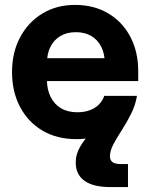

<svg xmlns="http://www.w3.org/2000/svg" viewBox="-20 -547 601 771"><path d="M286.3 11.7Q208.2 11.7 150.1 -22.8Q92.1 -57.4 60.2 -118.3Q28.3 -179.2 28.3 -257.4Q28.3 -336.2 60.7 -397.1Q93.1 -458 150.2 -492.7Q207.3 -527.3 281.5 -527.3Q357.2 -527.3 414.4 -493.4Q471.6 -459.5 503.4 -399.3Q535.1 -339 535.1 -260.3V-221.5H79.6V-313.3H465.8L400.9 -291.6Q400.9 -330.6 386.7 -358.9Q372.5 -387.2 346.5 -402.5Q320.5 -417.8 284.4 -417.8Q248.8 -417.8 222.7 -402.5Q196.7 -387.2 182.5 -358.9Q168.3 -330.6 168.3 -291.6V-228.8Q168.3 -189 182.7 -159.1Q197.1 -129.1 224.4 -112.6Q251.8 -96.2 290.5 -96.2Q318.7 -96.2 340.6 -104.4Q362.5 -112.5 377.2 -127.4Q392 -142.2 398.5 -161.9H530Q520.5 -110.8 486.3 -71.7Q452.1 -32.6 400.4 -10.5Q348.8 11.7 286.3 11.7ZM421.2 204.1Q354.2 204.1 319.2 178.9Q284.1 153.6 284.1 106Q284.1 88.4 288.6 72.9Q293 57.5 301.1 43.4Q309.1 29.3 319.6 15.4Q330 1.6 341.8 -12.8L530 -161.9Q523.7 -124 506.3 -89.7Q489 -55.4 469.4 -24.9Q449.8 5.5 435.6 31.9Q421.5 58.3 421.5 80.4Q421.5 96 431.5 103.9Q441.5 111.7 465.2 111.7Q472 111.7 479.6 111.7Q487.3 111.7 493.9 111.7V204.1Q477.6 204.1 457.7 204.1Q437.8 204.1 421.2 204.1Z"/></svg>

Font: Inter Khmer Looped
Style: Regular
Weight: 400
Designer: Rasmus Andersson, Sovichet Tep
Foundry: Anagata Design
Version: Version 1.000